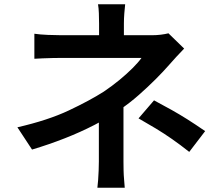

<svg xmlns="http://www.w3.org/2000/svg" viewBox="-20 -832 1040 905"><path d="M570 -812Q568 -795 566 -769.5Q564 -744 564 -721Q564 -707 564 -687Q564 -667 564 -647.5Q564 -628 564 -614H447Q447 -628 447 -646.5Q447 -665 447 -685Q447 -705 447 -721Q447 -745 446 -770Q445 -795 442 -812ZM848 -603Q831 -586 811.5 -564.5Q792 -543 777 -526Q750 -495 713.5 -458.5Q677 -422 634.5 -384.5Q592 -347 545 -315Q491 -277 425 -243Q359 -209 285 -180Q211 -151 131 -127L62 -232Q206 -265 304.5 -311.5Q403 -358 469 -400Q509 -427 543.5 -455.5Q578 -484 605 -511Q632 -538 647 -559Q635 -559 605 -559Q575 -559 536 -559Q497 -559 455 -559Q413 -559 375 -559Q337 -559 309 -559Q281 -559 270 -559Q253 -559 228.5 -558.5Q204 -558 181 -557Q158 -556 142 -555V-673Q169 -669 205.5 -667.5Q242 -666 268 -666Q279 -666 311 -666Q343 -666 386 -666Q429 -666 477 -666Q525 -666 570 -666Q615 -666 648.5 -666Q682 -666 697 -666Q718 -666 738 -668.5Q758 -671 774 -675ZM562 -381Q562 -353 562 -313Q562 -273 562 -228Q562 -183 562 -141.5Q562 -100 562 -70Q562 -51 562.5 -28.5Q563 -6 565 15.5Q567 37 568 53H439Q441 38 442.5 17Q444 -4 445 -27.5Q446 -51 446 -70Q446 -99 446 -134.5Q446 -170 446 -207.5Q446 -245 446 -277.5Q446 -310 446 -333ZM872 -116Q829 -150 791 -176.5Q753 -203 715 -226Q677 -249 633 -274L706 -359Q753 -334 789.5 -313.5Q826 -293 862.5 -270Q899 -247 947 -214Z"/></svg>

Font: Noto Sans SC SemiBold
Style: Regular
Weight: 600
Designer: Ryoko NISHIZUKA 西塚涼子 (kana, bopomofo & ideographs); Paul D. Hunt (Latin, Greek & Cyrillic); Sandoll Communications 산돌커뮤니
Foundry: Adobe
Version: Version 2.004-H2;hotconv 1.0.118;makeotfexe 2.5.65603